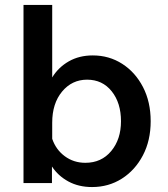

<svg xmlns="http://www.w3.org/2000/svg" viewBox="-20 -740 677 776"><path d="M190 0H75V-720H191V-427Q216 -468 258 -492Q300 -516 355 -516Q421 -516 474 -482Q527 -448 558 -388Q589 -328 589 -250Q589 -172 557.5 -112Q526 -52 472.5 -18Q419 16 352 16Q298 16 256.5 -6.5Q215 -29 190 -67ZM191 -244V-179Q206 -135 242 -108.5Q278 -82 325 -82Q390 -82 429.5 -129.5Q469 -177 469 -250Q469 -324 431.5 -371Q394 -418 332 -418Q271 -418 231 -370Q191 -322 191 -244Z"/></svg>

Font: Wix Madefor Text SemiBold
Style: Regular
Weight: 600
Designer: Dalton Maag Ltd
Foundry: Dalton Maag Ltd
Version: Version 3.100